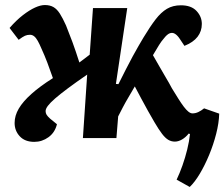

<svg xmlns="http://www.w3.org/2000/svg" viewBox="-20 -548 890 762"><path d="M440 -215 450 -214Q466 -246 480 -273.5Q494 -301 506.5 -324Q519 -347 530 -366Q541 -385 550 -400Q576 -443 597.5 -471Q619 -499 642.5 -513Q666 -527 698 -527Q739 -527 760 -504.5Q781 -482 781 -453Q781 -424 764 -402Q747 -380 712 -366L694 -393Q685 -407 675 -413.5Q665 -420 654 -416Q643 -412 630 -395Q621 -385 611 -369Q601 -353 587 -329Q600 -307 612.5 -284.5Q625 -262 638 -240.5Q651 -219 662 -198Q676 -175 688 -156Q700 -137 709.5 -124.5Q719 -112 727.5 -105Q736 -98 744 -98Q756 -98 767.5 -103.5Q779 -109 790 -118L850 -97Q849 -60 838 -17Q827 26 810 67Q793 108 773 141.5Q753 175 733 194L681 165Q693 140 704 109Q715 78 723 45.5Q731 13 734 -16L729 -18Q717 -3 702.5 5.5Q688 14 674 14Q660 14 648 7Q636 0 623 -17Q610 -34 593 -63Q581 -83 567.5 -107.5Q554 -132 540.5 -157Q527 -182 515 -205Q503 -184 490.5 -163Q478 -142 467.5 -122Q457 -102 449 -86L442 0H309L326 -252Q281 -221 249.5 -197.5Q218 -174 198.5 -157Q179 -140 170 -128Q161 -116 161 -107Q161 -99 165 -92.5Q169 -86 179 -77L206 -55Q198 -22 172.5 -3.5Q147 15 116 15Q79 15 58.5 -7Q38 -29 38 -60Q38 -89 54.5 -117Q71 -145 104.5 -175Q138 -205 190 -238Q179 -270 168 -299Q157 -328 145 -354Q137 -373 130 -385.5Q123 -398 115.5 -404Q108 -410 99 -410Q88 -410 79 -406Q70 -402 54 -390L18 -437Q45 -468 71 -488Q97 -508 119 -518Q141 -528 158 -528Q178 -528 192 -520Q206 -512 217.5 -494Q229 -476 242 -447Q255 -415 267.5 -381Q280 -347 295 -300L336 -331L349 -516H485Z"/></svg>

Font: Literata
Style: Bold Italic
Weight: 700
Italic angle: -2°
Designer: Latin by Veronika Burian and Jose Scaglione. Greek by Irene Vlachou. Cyrillic by Vera Evstafieva
Foundry: TypeTogether
Version: Version 3.103;gftools[0.9.29]